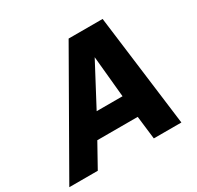

<svg xmlns="http://www.w3.org/2000/svg" viewBox="-202 -908 1112 1086"><g transform="rotate(-30 353.5 -365.0)"><path d="M593 -730 686 0H506L488 -151H224L140 0H-46L371 -730ZM303 -295H472L446 -565Z"/></g></svg>

Font: Nacelle Heavy
Style: Italic
Weight: 800
Italic angle: -12°
Designer: Sora Sagano
Foundry: Sora Sagano
Version: Version 1.000;FEAKit 1.0